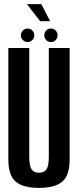

<svg xmlns="http://www.w3.org/2000/svg" viewBox="-20 -908 383 932"><path d="M169.5 4Q247 4 282.5 -26.5Q318 -57 318 -133V-675H217V-147Q217 -102.5 205.5 -86Q194 -69.5 169.5 -69.5Q144.5 -69.5 133.2 -86Q122 -102.5 122 -147V-675H20.5V-133Q20.5 -57 56 -26.5Q91.5 4 169.5 4ZM114 -704Q127.5 -704 137 -713.5Q146.5 -723 146.5 -736.5Q146.5 -750 137 -759.8Q127.5 -769.5 114 -769.5Q100.5 -769.5 91 -759.8Q81.5 -750 81.5 -736.5Q81.5 -723 91 -713.5Q100.5 -704 114 -704ZM227 -704Q241 -704 250.2 -713.5Q259.5 -723 259.5 -736.5Q259.5 -750 250.2 -759.8Q241 -769.5 227 -769.5Q213.5 -769.5 204.2 -759.8Q195 -750 195 -736.5Q195 -723 204.2 -713.5Q213.5 -704 227 -704ZM175 -805H223.5L180.5 -888H110.5Z"/></svg>

Font: Anybody ExtraCondensed Medium
Style: Regular
Weight: 500
Width: 2
Version: Version 1.113;gftools[0.9.25]